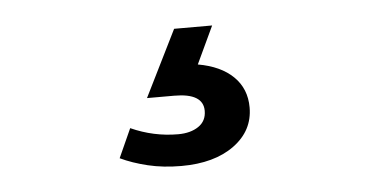

<svg xmlns="http://www.w3.org/2000/svg" viewBox="-31 -66 680 337"><g transform="rotate(-5 309.0 102.5)"><path d="M277 223Q245 223 218 216.5Q191 210 170 200L193 149Q233 167 276 167Q298 167 312 157.5Q326 148 326 130Q326 99 275 99H227L285 -18H352L321 48Q361 55 383 76.5Q405 98 405 131Q405 172 370 197.5Q335 223 277 223Z"/></g></svg>

Font: Livvic Medium
Style: Regular
Weight: 500
Designer: Jacques Le Bailly, Baron von Fonthausen
Version: Version 1.001; ttfautohint (v1.8.2)